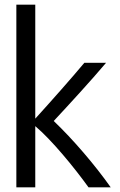

<svg xmlns="http://www.w3.org/2000/svg" viewBox="-20 -800 514 822"><path d="M454 2C387 -93 293 -203 210 -282C278 -355 368 -453 434 -531H341C286 -465 200 -368 131 -292V-780H50V2H131V-260C201 -201 297 -84 359 2Z"/></svg>

Font: Repo
Style: Regular
Weight: 400
Designer: Stefan Peev
Foundry: Context Ltd
Version: Version 0.000